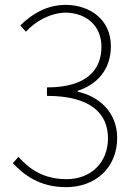

<svg xmlns="http://www.w3.org/2000/svg" viewBox="-20 -760 561 793"><path d="M253 13C373 13 464 -66 464 -191C464 -295 389 -363 301 -381V-385C378 -410 438 -470 438 -569C438 -677 355 -739 251 -740C169 -739 110 -700 64 -655L87 -629C126 -672 186 -706 251 -708C341 -706 399 -650 399 -567C399 -474 341 -399 174 -399V-364C352 -364 426 -293 426 -189C426 -87 354 -20 255 -20C155 -20 98 -66 56 -112L33 -86C77 -40 141 13 253 13Z"/></svg>

Font: Source Han Sans CN ExtraLight
Style: Regular
Weight: 250
Designer: Ryoko NISHIZUKA (kana & ideographs); Paul D. Hunt (Latin, Greek & Cyrillic); Wenlong ZHANG (bopomofo); Sandoll Communica
Foundry: Adobe Systems Incorporated
Version: Version 1.004;PS 1.004;hotconv 16.6.51;makeotf.lib2.5.65220